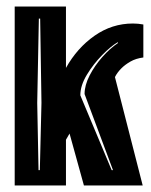

<svg xmlns="http://www.w3.org/2000/svg" viewBox="-20 -568 461 588"><path d="M25 0V-548H182V-360Q216 -421 269.5 -458.5Q323 -496 387 -496Q403 -496 419 -493V-392Q396 -389 379.5 -379.5Q363 -370 352 -359Q339 -346 332 -332L417 0H237L193 -159L182 -140V0ZM98 -47H102L107 -253L103 -511H99L94 -253ZM322 -47H326L239 -280Q239 -307 254.5 -337Q270 -367 293.5 -393.5Q317 -420 341 -436V-439Q320 -427 293 -399.5Q266 -372 246 -339Q226 -306 226 -276Z"/></svg>

Font: Alumni Sans Inline One
Style: Regular
Weight: 400
Designer: Robert E. Leuschke
Foundry: Robert E. Leuschke
Version: Version 1.100; ttfautohint (v1.8.3)